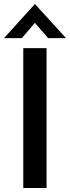

<svg xmlns="http://www.w3.org/2000/svg" viewBox="-45 -937 349 957"><path d="M71 -697H187V0H71ZM129 -917 284 -747H195L129 -823L64 -747H-25Z"/></svg>

Font: Hanken Grotesk SemiBold
Style: Regular
Weight: 600
Designer: Alfredo Marco Pradil
Foundry: Hanken Design Co.
Version: Version 3.014